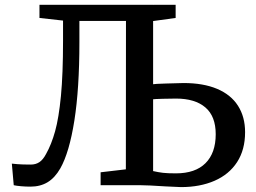

<svg xmlns="http://www.w3.org/2000/svg" viewBox="-20 -763 1055 791"><path d="M394.5 -53.2 498.5 -65.4 499 -676.8H307.1V-588.4Q307.1 -397.9 286.4 -266.4Q265.6 -134.8 228.5 -69.3Q206.1 -30.3 176 -12.2Q146 5.9 105.5 5.9Q85.9 5.9 66.4 4.2Q46.9 2.4 36.6 0L28.8 -88.9Q32.7 -88.4 52 -86.7Q71.3 -85 106.9 -85Q127.4 -85 142.6 -95.2Q157.7 -105.5 169.9 -128.9Q191.9 -168 207 -222.2Q222.2 -276.4 231 -367.2Q239.7 -458 239.7 -595.2V-678.2L142.6 -689V-743.2H610.8V-741.7L611.3 -743.2H703.6V-689L610.8 -676.3V-416Q616.2 -417.5 663.3 -418.9Q710.4 -420.4 736.3 -420.9Q817.4 -420.9 874.3 -397Q931.2 -373 960.4 -327.4Q989.7 -281.7 989.7 -218.3Q989.7 -146 956.8 -95.2Q923.8 -44.4 864 -18.3Q804.2 7.8 725.6 7.8Q718.8 7.8 662.1 4.9Q587.9 0 558.1 0H394.5ZM610.8 -57.6 611.3 -58.1Q632.8 -53.2 651.6 -51Q670.4 -48.8 704.6 -48.8Q784.7 -48.8 826.7 -90.8Q868.7 -132.8 868.7 -210Q868.7 -284.2 825.9 -320.6Q783.2 -356.9 705.1 -356.9Q684.6 -356.9 650.1 -356Q615.7 -355 610.8 -354Z"/></svg>

Font: Merriweather
Style: Regular
Weight: 400
Designer: Eben Sorkin
Foundry: Eben Sorkin
Version: Version 1.584; ttfautohint (v1.6)